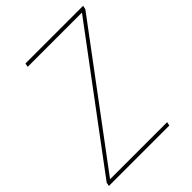

<svg xmlns="http://www.w3.org/2000/svg" viewBox="-204 -811 923 923"><g transform="rotate(-45 257.5 -350.0)"><path d="M-5 0 -1 -19 493 -681H124L128 -700H520L516 -681L22 -19H410L406 0Z"/></g></svg>

Font: DM Sans 24pt Thin
Style: Italic
Weight: 250
Italic angle: -10°
Designer: Colophon Foundry, Jonny Pinhorn
Foundry: Colophon Foundry
Version: Version 4.004;gftools[0.9.30]